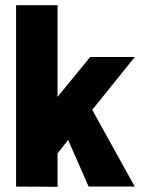

<svg xmlns="http://www.w3.org/2000/svg" viewBox="-20 -720 546 741"><path d="M202 1 42 0V-700H202V-346L328 -500H500L336 -296L500 0H322L243 -180L202 -128Z"/></svg>

Font: Epunda Sans ExtraBold
Style: Regular
Weight: 800
Designer: Simon Atzbach
Foundry: typofactur
Version: Version 2.204; ttfautohint (v1.8.4.7-5d5b)